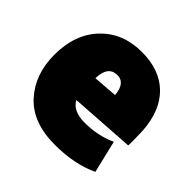

<svg xmlns="http://www.w3.org/2000/svg" viewBox="-150 -708 884 884"><g transform="rotate(45 292.0 -266.0)"><path d="M558 -210 241 -189Q266 -142 341 -142Q428 -142 499 -175L537 -17Q445 27 316 27Q172 27 97 -55Q22 -137 22 -265Q22 -399 98.5 -479Q175 -559 298 -559Q415 -559 482 -493Q549 -427 557 -305Q557 -295 558 -262Q559 -229 558 -210ZM351 -331Q345 -404 294 -404Q234 -404 232 -322Z"/></g></svg>

Font: Repo
Style: ExtraBlack
Weight: 1000
Designer: Stefan Peev
Foundry: Context Ltd
Version: Version 001.000